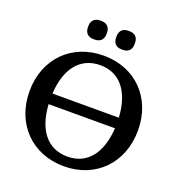

<svg xmlns="http://www.w3.org/2000/svg" viewBox="-160 -1044 1107 1191"><g transform="rotate(20 393.0 -448.5)"><path d="M394 -49C260 -49 184 -150 174 -315H612C602 -150 526 -49 394 -49ZM35 -351C35 -136 183 15 394 15C604 15 751 -136 751 -351C751 -565 604 -715 394 -715C183 -715 35 -565 35 -351ZM174 -385C183 -550 260 -652 394 -652C526 -652 603 -550 612 -385ZM240 -847C240 -810 261 -789 298 -789H305C342 -789 363 -810 363 -847V-854C363 -891 342 -912 305 -912H298C261 -912 240 -891 240 -854ZM426 -847C426 -810 447 -789 483 -789H491C528 -789 548 -810 548 -847V-854C548 -891 528 -912 491 -912H483C447 -912 426 -891 426 -854Z"/></g></svg>

Font: LT Superior Serif Semibold
Style: Regular
Weight: 600
Designer: Daniel Lyons
Foundry: LyonsType
Version: Version 2.120;FEAKit 1.0